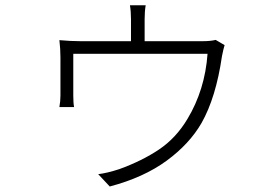

<svg xmlns="http://www.w3.org/2000/svg" viewBox="-20 -630 1040 715"><path d="M783.2 -481.4 816.4 -461.9Q812.5 -450.2 806.6 -420.9Q784.2 -266.6 730.5 -171.9Q685.5 -93.8 600.1 -31.2Q514.6 31.2 388.7 64.5L345.7 18.6Q378.9 14.6 423.8 0Q509.8 -31.2 572.8 -73.7Q635.7 -116.2 677.7 -186.5Q743.2 -294.9 752.9 -429.7H252.9V-273.4Q252.9 -246.1 255.9 -231.4H201.2Q205.1 -252.9 205.1 -274.4V-416Q205.1 -447.3 201.2 -480.5Q244.1 -476.6 279.3 -476.6H467.8V-558.6Q467.8 -586.9 463.9 -610.4H522.5Q518.6 -586.9 518.6 -558.6V-476.6H734.4Q763.7 -476.6 783.2 -481.4Z"/></svg>

Font: Gen Shin Gothic Light
Style: Regular
Weight: 200
Designer: [Source Han Sans]
Ryoko NISHIZUKA  (kana & ideographs); Paul D. Hunt (Latin, Greek & Cyrillic); Wenlong ZHANG  (bopomofo
Version: Version 1.002.20150607